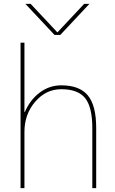

<svg xmlns="http://www.w3.org/2000/svg" viewBox="-20 -970 592 990"><path d="M111 -950H138L275 -804H277L414 -950H441L291 -790H261ZM106 -392H108Q134 -454 184 -492Q234 -530 296 -530Q390 -530 433 -478Q476 -426 476 -310V0H456V-310Q456 -418 419 -464Q382 -510 296 -510Q217 -510 161.5 -445.5Q106 -381 106 -290V0H86V-750H106Z"/></svg>

Font: M PLUS 1p Thin
Style: Regular
Weight: 250
Version: Version 1.062